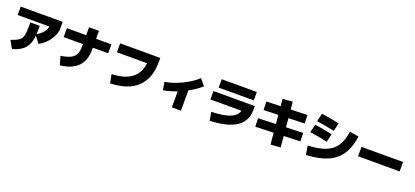

<svg xmlns="http://www.w3.org/2000/svg" viewBox="59 -2186 7882 3647"><g transform="rotate(20 4000.0 -362.5)"><path d="M360 -440V-525H550V-440Q550 -396 547 -355Q701 -445 729 -575H85V-745H935V-575Q912 -457 832.5 -353Q753 -249 645 -195L545 -325Q534 -211 496.5 -136Q459 -61 389 -12Q319 37 205 70L118 -84Q229 -121 278 -156.5Q327 -192 343.5 -252.5Q360 -313 360 -440Z M1440 -440V-480H1050V-660H1440V-820H1640V-660H1950V-480H1640V-440Q1640 -221 1523 -100Q1406 21 1165 50L1115 -125Q1242 -144 1311.5 -179Q1381 -214 1410.5 -275Q1440 -336 1440 -440Z M2709 -555H2100V-735H2910V-655Q2910 -320 2725 -143Q2540 34 2180 45L2145 -130Q2408 -141 2546 -245Q2684 -349 2709 -555Z M3768 -640 3874 -513Q3779 -424 3622 -338V72H3438V-253Q3295 -196 3167 -176L3140 -336Q3244 -351 3362.5 -396.5Q3481 -442 3588.5 -506Q3696 -570 3768 -640Z M4703 -320H4075V-490H4910V-410Q4910 41 4200 65L4170 -105Q4417 -113 4543.5 -163.5Q4670 -214 4703 -320ZM4145 -755H4855V-585H4145Z M5420 -137 5053 -125 5047 -295 5404 -307 5388 -486 5093 -477 5087 -647 5372 -656 5359 -800 5559 -815 5573 -662 5908 -673 5913 -503 5589 -493 5605 -314 5948 -325 5953 -155 5620 -144 5641 80 5441 95Z M6775 -650 6960 -620Q6928 -394 6832.5 -250.5Q6737 -107 6567.5 -34Q6398 39 6140 50L6110 -130Q6328 -138 6465 -192Q6602 -246 6676 -357Q6750 -468 6775 -650ZM6110 -550Q6285 -527 6465 -485L6425 -320Q6245 -362 6070 -385ZM6160 -790Q6339 -767 6520 -725L6480 -560Q6299 -602 6120 -625Z M7080 -455H7920V-265H7080Z"/></g></svg>

Font: Enso Black
Style: Regular
Weight: 900
Designer: Coji Morishita
Foundry: UNDERFOREST DESIGN
Version: Version 1.000